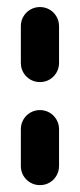

<svg xmlns="http://www.w3.org/2000/svg" viewBox="-20 -539 233 559"><path d="M96.3 0Q81.1 0 68.3 -7.4Q55.6 -14.8 48.1 -27.6Q40.7 -40.4 40.7 -55.6V-163Q40.7 -178.1 48.1 -190.9Q55.6 -203.7 68.3 -211.1Q81.1 -218.5 96.3 -218.5Q111.5 -218.5 124.3 -211.1Q137 -203.7 144.4 -190.9Q151.9 -178.1 151.9 -163V-55.6Q151.9 -40.4 144.4 -27.6Q137 -14.8 124.3 -7.4Q111.5 0 96.3 0ZM96.3 -300Q81.1 -300 68.3 -307.4Q55.6 -314.8 48.1 -327.6Q40.7 -340.4 40.7 -355.6V-463Q40.7 -478.1 48.1 -490.9Q55.6 -503.7 68.3 -511.1Q81.1 -518.5 96.3 -518.5Q111.5 -518.5 124.3 -511.1Q137 -503.7 144.4 -490.9Q151.9 -478.1 151.9 -463V-355.6Q151.9 -340.4 144.4 -327.6Q137 -314.8 124.3 -307.4Q111.5 -300 96.3 -300Z"/></svg>

Font: 26F Galaxy Sans
Style: Regular
Weight: 400
Designer: C₂₉H₂₅N₃O₅
Version: Version 1.100;FEAKit 1.0